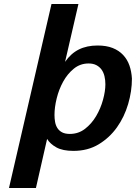

<svg xmlns="http://www.w3.org/2000/svg" viewBox="-20 -742 681 962"><path d="M641 -348Q641 -285 622 -220.5Q603 -156 566 -104Q529 -52 474.5 -19Q420 14 348 14Q294 14 262.5 -3.5Q231 -21 216 -46L160 200H25L238 -722H373L306 -432Q335 -474 375 -494Q415 -514 469 -514Q513 -514 544.5 -501.5Q576 -489 597 -466.5Q618 -444 628.5 -414Q639 -384 641 -348ZM424 -424Q382 -424 350 -398Q318 -372 296.5 -333Q275 -294 264 -249Q253 -204 253 -166Q253 -148 256 -131Q259 -114 267.5 -100.5Q276 -87 291 -79Q306 -71 330 -71Q373 -71 406 -96.5Q439 -122 461.5 -160Q484 -198 496 -241.5Q508 -285 508 -320Q508 -341 503.5 -360Q499 -379 489 -393Q479 -407 463 -415.5Q447 -424 424 -424Z"/></svg>

Font: Perun
Style: Bold Italic
Weight: 700
Italic angle: -12°
Foundry: Copyright (c) Stefan Peev, Context Ltd, 2016
Version: Version 1.027